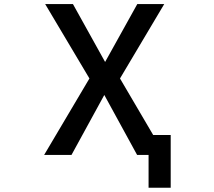

<svg xmlns="http://www.w3.org/2000/svg" viewBox="-20 -751 1040 932"><path d="M486.3 -290 327.1 1H194.3L414.1 -370.1L199.2 -731.4H334L490.2 -450.2L646.5 -731.4H777.3L562.5 -370.1L723.6 -95.7H808.6V160.2H701.2V1H645.5Z"/></svg>

Font: Gen Shin Gothic Monospace Medium
Style: Regular
Weight: 500
Designer: [Source Han Sans]
Ryoko NISHIZUKA  (kana & ideographs); Paul D. Hunt (Latin, Greek & Cyrillic); Wenlong ZHANG  (bopomofo
Version: Version 1.002.20150607